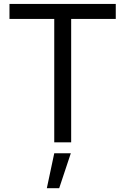

<svg xmlns="http://www.w3.org/2000/svg" viewBox="-20 -748 658 1009"><path d="M29.8 -648.4V-727.5H588.4V-648.4H354V0H265.1V-648.4ZM226.1 241.2 265.1 57.6H352.1L291 241.2Z"/></svg>

Font: Inter 28pt
Style: Regular
Weight: 400
Designer: Rasmus Andersson
Foundry: rsms
Version: Version 4.001;git-66647c0bb